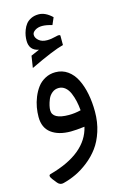

<svg xmlns="http://www.w3.org/2000/svg" viewBox="-136 -710 666 1033"><g transform="rotate(-15 197.0 -193.5)"><path d="M85 -379.4 95.2 -445.3Q95.2 -445.3 142.1 -465.8Q90.3 -476.1 90.3 -529.8Q90.3 -543 92.5 -557.1Q94.7 -571.3 101.3 -588.6Q107.9 -606 118.2 -619.1Q128.4 -632.3 146.7 -641.4Q165 -650.4 189 -650.4Q226.6 -650.4 263.7 -614.7L246.6 -575.2Q214.4 -585 191.4 -585Q168 -585 151.9 -574.5Q135.7 -564 135.7 -550.3Q135.7 -533.2 152.6 -518.6Q169.4 -503.9 198.7 -503.9Q221.2 -503.9 246.6 -510.7Q273.4 -518.1 273.4 -508.3V-457Q216.3 -442.4 85 -379.4ZM271.5 -2.4Q223.6 3.4 194.8 3.4Q126.5 3.4 86.4 -26.6Q46.4 -56.6 46.4 -116.7Q46.4 -142.1 51 -169.4Q55.7 -196.8 67.1 -225.1Q78.6 -253.4 95.2 -275.6Q111.8 -297.9 137.9 -312Q164.1 -326.2 195.8 -326.2Q233.9 -326.2 263.4 -305.2Q293 -284.2 311 -247.8Q329.1 -211.4 338.1 -165.3Q347.2 -119.1 347.2 -66.4Q347.2 -7.8 330.8 42.7Q314.5 93.3 288.3 128.4Q262.2 163.6 226.8 191.4Q191.4 219.2 156.5 235.6Q121.6 252 85 261.2Q65.4 266.6 51.3 250L31.2 224.6Q13.2 200.7 29.8 196.3Q238.8 139.2 271.5 -2.4ZM116.2 -135.7Q116.2 -85 208 -85Q240.2 -85 274.4 -93.3Q272 -121.1 266.6 -145.3Q261.2 -169.4 251.7 -191.7Q242.2 -213.9 226.6 -226.8Q210.9 -239.7 190.9 -239.7Q169.9 -239.7 154.1 -226.8Q138.2 -213.9 130.6 -195.3Q123 -176.8 119.6 -161.4Q116.2 -146 116.2 -135.7Z"/></g></svg>

Font: Sahel FD-WOL
Style: FD-WOL
Weight: 400
Foundry: Saber Rastikerdar (saber.rastikerdar@gmail.com)
Version: Version 2.0.2